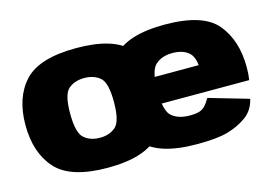

<svg xmlns="http://www.w3.org/2000/svg" viewBox="-83 -766 1338 938"><g transform="rotate(-15 586.0 -297.0)"><path d="M359.5 5Q548 5 621.8 -77.5Q695.5 -160 695.5 -300Q695.5 -439 621.8 -519.5Q548 -600 359.5 -600Q171 -600 97 -519.5Q23 -439 23 -300Q23 -160 97 -77.5Q171 5 359.5 5ZM359.5 -146.5Q311 -146.5 279.8 -173.5Q248.5 -200.5 248.5 -299Q248.5 -396 279.8 -422.2Q311 -448.5 359.5 -448.5Q408 -448.5 439 -422.2Q470 -396 470 -299Q470 -200.5 439 -173.5Q408 -146.5 359.5 -146.5ZM810.5 6.5V-138Q756.5 -138 722.8 -164.5Q689 -191 689 -295.5Q689 -398 721.8 -426.5Q754.5 -455 806.5 -455Q858.5 -455 887.8 -430.5Q917 -406 917 -346L923.5 -364.5H670V-230H1136Q1140.5 -258.5 1140.5 -295.5Q1140.5 -429 1071 -514Q1001.5 -599 806 -599Q616 -599 543.5 -516Q471 -433 471 -295.5Q471 -158 544 -75.8Q617 6.5 810.5 6.5ZM810.5 -138V6.5Q911.5 6.5 965.8 -9Q1020 -24.5 1062 -54.5Q1104 -84.5 1117 -140.5L915.5 -199Q903 -177 891 -163.5Q879 -150 861 -144Q843 -138 810.5 -138Z"/></g></svg>

Font: Anybody UltraCondensed Thin Black
Style: Regular
Weight: 900
Version: Version 1.111